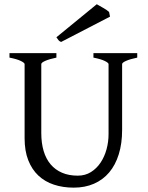

<svg xmlns="http://www.w3.org/2000/svg" viewBox="-20 -864 694 899"><path d="M622.6 -594.2Q589.4 -587.4 570.6 -579.1Q551.8 -570.8 551.8 -564V-255.9Q551.8 -191.9 536.1 -141.6Q520.5 -91.3 491.2 -56.6Q461.9 -22 419.9 -3.7Q377.9 14.6 325.2 14.6Q274.9 14.6 232.7 0.7Q190.4 -13.2 159.9 -41.7Q129.4 -70.3 112.3 -113.8Q95.2 -157.2 95.2 -216.8V-564Q95.2 -569.8 77.4 -578.6Q59.6 -587.4 24.4 -594.2V-615.2H244.1V-594.2Q210.9 -587.4 192.1 -579.1Q173.3 -570.8 173.3 -564V-241.2Q173.3 -194.3 184.3 -157.2Q195.3 -120.1 217 -94.5Q238.8 -68.8 270.5 -55.2Q302.2 -41.5 344.2 -41.5Q378.9 -41.5 405.8 -58.3Q432.6 -75.2 450.9 -102.5Q469.2 -129.9 478.8 -164.8Q488.3 -199.7 488.3 -235.8V-564Q488.3 -569.8 470.5 -578.6Q452.6 -587.4 417.5 -594.2V-615.2H622.6ZM266.1 -667.5Q257.8 -670.9 254.2 -675.5Q250.5 -680.2 244.1 -689.5L433.1 -844.2Q438 -841.3 446.3 -836.7Q454.6 -832 463.4 -826.9Q472.2 -821.8 479.5 -816.9Q486.8 -812 490.7 -808.1L495.1 -786.1Z"/></svg>

Font: Gentium Plus
Style: Regular
Weight: 400
Designer: J. Victor Gaultney, Annie Olsen, Iska Routamaa
Foundry: SIL International
Version: Version 1.510